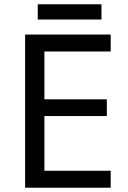

<svg xmlns="http://www.w3.org/2000/svg" viewBox="-20 -875 596 895"><path d="M496 0H97V-714H496V-635H187V-412H478V-334H187V-79H496ZM453 -855V-784H156V-855Z"/></svg>

Font: Noto Sans Khmer
Style: Regular
Weight: 400
Designer: Danh Hong and the Monotype Design Team
Foundry: Monotype Imaging Inc.
Version: Version 2.003